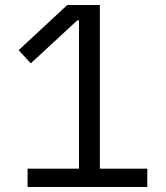

<svg xmlns="http://www.w3.org/2000/svg" viewBox="-20 -753 670 773"><path d="M573 -74V0H91V-74H298V-671H291L104 -498L55 -551L251 -733H382V-74Z"/></svg>

Font: IBM Plex Sans SC
Style: Regular
Weight: 400
Designer: Mike Abbink; Paul van der Laan; Pieter van Rosmalen; Eunyou Noh; Wujin Sim; Chorong Kim; Dohee Lee; Yejin We; Jinhee Kim
Foundry: Sandoll Inc.
Version: Version 1.000